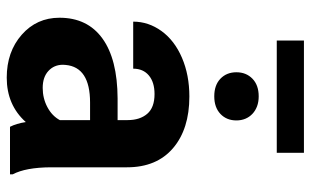

<svg xmlns="http://www.w3.org/2000/svg" viewBox="-198 -724 932 576"><g transform="rotate(90 268.0 -436.0)"><path d="M33.2 0ZM360.4 0Q350.6 -19 346.2 -47.4Q294.9 9.8 212.9 9.8Q135.3 9.8 84.2 -35.2Q33.2 -80.1 33.2 -148.4Q33.2 -232.4 95.5 -277.3Q157.7 -322.3 275.4 -322.8H340.3V-353Q340.3 -389.6 321.5 -411.6Q302.7 -433.6 262.2 -433.6Q226.6 -433.6 206.3 -416.5Q186 -399.4 186 -369.6H44.9Q44.9 -415.5 73.2 -454.6Q101.6 -493.7 153.3 -515.9Q205.1 -538.1 269.5 -538.1Q367.2 -538.1 424.6 -489Q481.9 -439.9 481.9 -351.1V-122.1Q482.4 -46.9 502.9 -8.3V0ZM243.7 -98.1Q274.9 -98.1 301.3 -112.1Q327.6 -126 340.3 -149.4V-240.2H287.6Q181.6 -240.2 174.8 -167L174.3 -158.7Q174.3 -132.3 192.9 -115.2Q211.4 -98.1 243.7 -98.1ZM196.8 -679.2Q196.8 -708.5 216.1 -727.3Q235.4 -746.1 269 -746.1Q285.6 -746.1 298.8 -741.2Q312 -736.3 321.5 -727.3Q331.1 -718.3 336.2 -706.1Q341.3 -693.8 341.3 -679.2Q341.3 -649.9 321.8 -631.3Q302.2 -612.8 269 -612.8Q235.4 -612.8 216.1 -631.3Q196.8 -649.9 196.8 -679.2ZM438.5 -800.3H101.6V-881.8H438.5Z"/></g></svg>

Font: Roboto
Style: Bold
Weight: 700
Designer: Google
Version: Version 2.134; 2016; ttfautohint (v1.6)